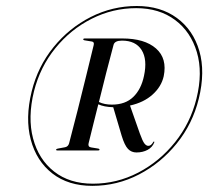

<svg xmlns="http://www.w3.org/2000/svg" viewBox="-20 -758 677 624"><path d="M280 -154Q202 -154 150.2 -194.2Q98.5 -234.5 80 -304Q61.5 -373.5 83 -461Q103 -542 153.8 -604.5Q204.5 -667 275 -702.8Q345.5 -738.5 424.5 -738.5Q502 -738.5 555 -699.5Q608 -660.5 627.8 -592.5Q647.5 -524.5 626 -437Q606 -355.5 554.5 -291.8Q503 -228 431.8 -191Q360.5 -154 280 -154ZM282 -161Q360 -161 429.5 -197.2Q499 -233.5 549 -296Q599 -358.5 618.5 -437.5Q639.5 -522 619.8 -588.5Q600 -655 548.8 -693.2Q497.5 -731.5 422.5 -731.5Q346.5 -731.5 278 -697Q209.5 -662.5 160 -601.5Q110.5 -540.5 90.5 -461.5Q69.5 -376 87.5 -308Q105.5 -240 155.8 -200.5Q206 -161 282 -161ZM512 -510Q504.5 -476.5 476 -450.8Q447.5 -425 402.5 -415L434.5 -324Q443.5 -299 449.5 -291.5Q455.5 -284 462 -284Q471 -284 477.5 -295.5Q479 -298.5 480.5 -298Q482 -297.5 481.5 -295.5Q475.5 -279.5 459.8 -271Q444 -262.5 423.5 -262.5Q407 -262.5 396 -274Q385 -285.5 375.5 -316.5L348 -409.5Q317.5 -410.5 299.5 -419Q291 -386 283.2 -354Q275.5 -322 268 -292.5Q265 -281 275.5 -279L300 -275Q303.5 -274 303.5 -271.5Q303 -269 299.5 -269H166Q162 -269 162.5 -271.5Q162.5 -274 167.5 -275L191.5 -279.5Q201.5 -281.5 204.5 -292Q217.5 -341.5 232 -398.5Q246.5 -455.5 260 -511.2Q273.5 -567 284.5 -611.5Q287 -621.5 279 -623L254.5 -627Q250.5 -628 250.5 -630Q251 -633 254.5 -633H377.5Q450 -633 487 -600.5Q524 -568 512 -510ZM349 -612Q337.5 -570 325.5 -522.5Q313.5 -475 301.5 -426.5Q319 -418 344 -418Q387.5 -418 413.2 -443Q439 -468 448 -511.5Q459.5 -565 440.2 -595.5Q421 -626 376.5 -626Q352.5 -626 349 -612Z"/></svg>

Font: Fraunces 144pt S000
Style: Italic
Weight: 400
Italic angle: -16°
Version: Version 1.000; ttfautohint (v1.8.3)